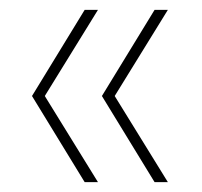

<svg xmlns="http://www.w3.org/2000/svg" viewBox="-20 -490 411 390"><path d="M294 -120 187 -295 294 -470H321L213 -295L321 -120ZM152 -120 45 -295 152 -470H179L71 -295L179 -120Z"/></svg>

Font: DM Sans 20pt Thin
Style: Regular
Weight: 250
Version: Version 4.004;gftools[0.9.30]